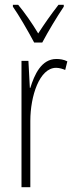

<svg xmlns="http://www.w3.org/2000/svg" viewBox="-20 -784 311 804"><path d="M123 -606H157C182 -653 218 -713 247 -756V-764H225C191 -720 168 -687 140 -644C115 -686 82 -733 56 -764H34V-756C58 -722 97 -655 123 -606ZM216 -537C153 -537 124 -471 107 -416H105L99 -529H70V0H107V-278C107 -381 145 -500 215 -500C229 -500 244 -495 253 -491L262 -527C247 -535 230 -537 216 -537Z"/></svg>

Font: Noto Sans Telugu ExtraCondensed ExtraLight
Style: Regular
Weight: 200
Width: 2
Designer: Jelle Bosma - Monotype Design Team
Foundry: Monotype Imaging Inc.
Version: Version 2.005